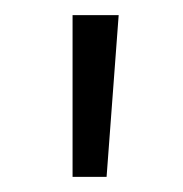

<svg xmlns="http://www.w3.org/2000/svg" viewBox="-20 -706 242 254"><path d="M137 -686 121 -472H76V-686Z"/></svg>

Font: Kantumruy Pro Light
Style: Regular
Weight: 300
Version: Version 1.002